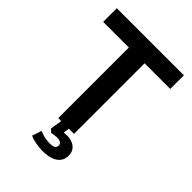

<svg xmlns="http://www.w3.org/2000/svg" viewBox="-259 -819 1137 1137"><g transform="rotate(45 309.5 -250.5)"><path d="M244 0V-591H29V-705H591V-591H376V0ZM316 204Q289 204 258.5 198.5Q228 193 208 183L228 123Q245 131 266.5 136.5Q288 142 314 142Q337 142 349 135.5Q361 129 361 113Q361 99 349.5 92.5Q338 86 321 86Q314 86 300.5 88Q287 90 276 92L257 74L272 -20H336L324 63L295 45Q304 40 321 38Q338 36 356 36Q378 36 398.5 44Q419 52 432 69Q445 86 445 114Q445 145 428.5 165Q412 185 383 194.5Q354 204 316 204Z"/></g></svg>

Font: Nunito Sans 7pt SemiCondensed
Style: Bold
Weight: 700
Width: 4
Designer: Vernon Adams
Foundry: Vernon Adams
Version: Version 3.101;gftools[0.9.27]